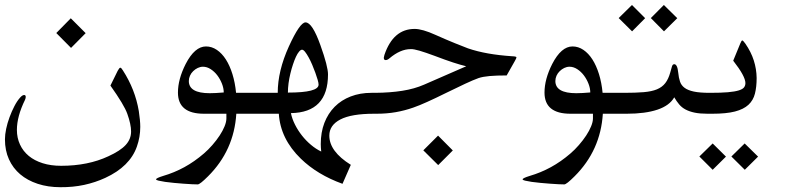

<svg xmlns="http://www.w3.org/2000/svg" viewBox="-20 -509 3173 776"><path d="M541 -60.1Q546.9 -22 546.9 3.9Q546.9 44.9 533.2 83.5Q504.9 164.1 405.3 210Q365.2 228.5 320.1 238.3Q274.9 248 224.1 247.6Q173.8 247.6 132.3 233.9Q90.8 220.2 61.5 195.3Q32.2 170.4 16.1 134.8Q0 99.1 0 54.2Q0 35.2 4.9 11.7Q9.8 -11.7 18.6 -35.4Q27.3 -59.1 38.1 -79.8Q48.8 -100.6 61 -114.3Q70.3 -125 77.6 -125Q84 -125 84 -117.2Q84 -112.3 81.1 -105.5Q48.3 -38.6 48.3 16.1Q48.3 48.3 60.8 75.2Q73.2 102.1 96.2 121.1Q119.1 140.1 152.3 150.6Q185.5 161.1 227.1 161.1Q335.9 161.1 418 122.6Q466.3 100.6 488 76.9Q509.8 53.2 509.8 22.5Q509.8 -6.3 494.6 -48.8Q482.4 -84 426.3 -163.1L455.6 -222.7Q462.4 -235.4 466.3 -235.4Q470.2 -235.4 476.6 -224.6Q526.4 -147.5 541 -60.1ZM326.2 -375 267.1 -315.4 207.5 -375.5 266.1 -435.1Z M884.3 -135.3Q884.3 -152.3 877 -170.9Q869.6 -189.5 858.2 -204.6Q846.7 -219.7 831.5 -229.5Q816.4 -239.3 800.3 -239.3Q789.6 -239.3 779.3 -234.4Q769 -229.5 760.7 -221.4Q752.4 -213.4 747.8 -202.9Q743.2 -192.4 743.2 -181.6Q743.2 -132.3 827.6 -132.3Q850.1 -132.3 884.3 -135.3ZM935.1 -49.3Q925.8 99.1 820.8 203.6Q788.1 236.3 779.3 236.3Q771.5 236.3 755.9 235.6Q740.2 234.9 721.4 233.4Q702.6 231.9 683.1 230.2Q663.6 228.5 647.5 226.1Q631.3 223.6 621.1 221.2Q610.8 218.8 610.8 215.8Q610.8 210.9 639.2 202.1Q684.1 189 724.9 166.7Q765.6 144.5 804.2 111.3Q821.8 96.2 838.4 77.1Q855 58.1 867.7 38.8Q880.4 19.5 887.7 1.5Q895 -16.6 895 -30.3V-49.3H804.2Q699.2 -49.3 699.2 -134.8Q699.2 -189 730.5 -250.5Q767.1 -321.3 812.5 -321.3Q835.9 -321.3 856.4 -307.4Q877 -293.5 892.8 -268.8Q908.7 -244.1 919.4 -209.5Q930.2 -174.8 934.1 -133.8H1026.9Q1030.8 -133.8 1033.4 -130.1Q1036.1 -126.5 1037.8 -120.6Q1039.6 -114.7 1040.5 -107.2Q1041.5 -99.6 1041.5 -91.3Q1041.5 -83.5 1040.5 -76.2Q1039.6 -68.8 1037.8 -63Q1036.1 -57.1 1033.4 -53.2Q1030.8 -49.3 1026.9 -49.3Z M1491.7 -49.3Q1399.9 -49.3 1355.5 -26.1Q1311 -2.9 1311 39.1Q1311 103 1397.9 157.2L1364.3 233.9Q1262.7 197.3 1195.8 132.3Q1113.3 52.2 1106.9 -49.3H1016.6Q1012.7 -49.3 1010 -53.2Q1007.3 -57.1 1005.6 -63Q1003.9 -68.8 1002.7 -76.2Q1001.5 -83.5 1001.5 -91.3Q1001.5 -107.9 1005.4 -120.8Q1009.3 -133.8 1016.6 -133.8H1102.5Q1102.5 -222.2 1147.5 -321.3Q1191.9 -418.5 1214.8 -418.5Q1242.2 -418.5 1274.9 -326.7Q1290.5 -283.2 1298.1 -253.7Q1305.7 -224.1 1305.7 -208.5Q1305.7 -54.2 1155.8 -51.8Q1160.6 -28.3 1172.4 -5.1Q1184.1 18.1 1200.4 38.8Q1216.8 59.6 1236.8 76.4Q1256.8 93.3 1278.3 103.5Q1277.3 95.7 1276.9 88.1Q1276.4 80.6 1276.4 73.2Q1276.4 25.9 1291 -12.2Q1305.7 -50.3 1332.5 -77.4Q1359.4 -104.5 1397.2 -119.1Q1435.1 -133.8 1481.4 -133.8H1496.6Q1503.9 -133.8 1507.6 -120.8Q1511.2 -107.9 1511.2 -91.3Q1511.2 -83.5 1510.3 -76.2Q1509.3 -68.8 1507.6 -63Q1505.9 -57.1 1503.2 -53.2Q1500.5 -49.3 1496.6 -49.3ZM1267.6 -167Q1267.6 -173.8 1263.9 -186.5Q1260.3 -199.2 1254.6 -214.8Q1249 -230.5 1241.9 -247.1Q1234.9 -263.7 1227.3 -277.3Q1219.7 -291 1212.9 -299.6Q1206.1 -308.1 1200.7 -308.1Q1195.3 -308.1 1188.7 -300.3Q1182.1 -292.5 1176 -279.3Q1169.9 -266.1 1164.1 -248.5Q1158.2 -231 1153.6 -211.7Q1148.9 -192.4 1146.2 -172.4Q1143.6 -152.3 1143.6 -134.8Q1267.6 -134.8 1267.6 -167Z M2060.1 -261.2 2027.8 -204.1Q1987.3 -204.1 1959.2 -201.7Q1931.2 -199.2 1914.1 -193.4Q1892.1 -185.5 1859.9 -170.4Q1827.6 -155.3 1782.7 -133.3Q1739.3 -111.8 1706.8 -97.2Q1674.3 -82.5 1650.4 -74.2Q1615.7 -62 1579.6 -55.7Q1543.5 -49.3 1501.5 -49.3H1486.8Q1482.9 -49.3 1480.2 -53.2Q1477.5 -57.1 1475.8 -63Q1474.1 -68.8 1472.9 -76.2Q1471.7 -83.5 1471.7 -91.3Q1471.7 -99.6 1472.9 -107.2Q1474.1 -114.7 1475.8 -120.6Q1477.5 -126.5 1480.2 -130.1Q1482.9 -133.8 1486.8 -133.8H1496.6Q1557.1 -134.3 1606.2 -142.1Q1655.3 -149.9 1694.3 -167L1864.3 -241.2Q1843.3 -246.1 1811.8 -256.3Q1780.3 -266.6 1735.4 -283.7Q1699.7 -296.9 1675.8 -304Q1651.9 -311 1640.1 -310.5Q1598.1 -310.5 1554.2 -273.4Q1545.9 -266.1 1538.6 -266.1Q1531.2 -266.1 1531.2 -275.9Q1531.2 -276.9 1533.7 -287.1Q1569.3 -392.1 1655.8 -392.1Q1687 -392.1 1739.7 -368.2Q1784.7 -348.1 1817.1 -335Q1849.6 -321.8 1871.6 -313.5Q1908.7 -300.8 1952.9 -293Q1997.1 -285.2 2049.3 -281.7Q2067.4 -281.2 2067.4 -276.9Q2067.4 -273.9 2060.1 -261.2ZM1810.1 99.1 1751 158.2 1690.9 98.6 1750.5 39.1Z M2365.7 -135.3Q2365.7 -152.3 2358.4 -170.9Q2351.1 -189.5 2339.6 -204.6Q2328.1 -219.7 2313 -229.5Q2297.9 -239.3 2281.7 -239.3Q2271 -239.3 2260.7 -234.4Q2250.5 -229.5 2242.2 -221.4Q2233.9 -213.4 2229.2 -202.9Q2224.6 -192.4 2224.6 -181.6Q2224.6 -132.3 2309.1 -132.3Q2331.5 -132.3 2365.7 -135.3ZM2416.5 -49.3Q2407.2 99.1 2302.2 203.6Q2269.5 236.3 2260.7 236.3Q2252.9 236.3 2237.3 235.6Q2221.7 234.9 2202.9 233.4Q2184.1 231.9 2164.6 230.2Q2145 228.5 2128.9 226.1Q2112.8 223.6 2102.5 221.2Q2092.3 218.8 2092.3 215.8Q2092.3 210.9 2120.6 202.1Q2165.5 189 2206.3 166.7Q2247.1 144.5 2285.6 111.3Q2303.2 96.2 2319.8 77.1Q2336.4 58.1 2349.1 38.8Q2361.8 19.5 2369.1 1.5Q2376.5 -16.6 2376.5 -30.3V-49.3H2285.6Q2180.7 -49.3 2180.7 -134.8Q2180.7 -189 2211.9 -250.5Q2248.5 -321.3 2293.9 -321.3Q2317.4 -321.3 2337.9 -307.4Q2358.4 -293.5 2374.3 -268.8Q2390.1 -244.1 2400.9 -209.5Q2411.6 -174.8 2415.5 -133.8H2508.3Q2512.2 -133.8 2514.9 -130.1Q2517.6 -126.5 2519.3 -120.6Q2521 -114.7 2522 -107.2Q2522.9 -99.6 2522.9 -91.3Q2522.9 -83.5 2522 -76.2Q2521 -68.8 2519.3 -63Q2517.6 -57.1 2514.9 -53.2Q2512.2 -49.3 2508.3 -49.3Z M2717.3 -435.5 2663.6 -382.3 2610.4 -436 2663.1 -488.8ZM2587.4 -435.5 2534.7 -382.3 2480.5 -436 2534.2 -488.8ZM2839.4 -49.3Q2809.1 -49.3 2787.8 -53.7Q2766.6 -58.1 2751.2 -66.2Q2735.8 -74.2 2725.1 -86.9Q2714.4 -99.6 2705.1 -115.7Q2686.5 -82.5 2637.5 -65.9Q2588.4 -49.3 2512.7 -49.3H2498Q2494.1 -49.3 2491.5 -53.2Q2488.8 -57.1 2487.1 -63Q2485.4 -68.8 2484.1 -76.2Q2482.9 -83.5 2482.9 -91.3Q2482.9 -99.6 2484.1 -107.2Q2485.4 -114.7 2487.1 -120.6Q2488.8 -126.5 2491.5 -130.1Q2494.1 -133.8 2498 -133.8H2502.9Q2549.3 -133.8 2581.5 -136.5Q2613.8 -139.2 2635 -147.9Q2656.2 -156.7 2668.9 -173.1Q2681.6 -189.5 2689 -216.3Q2693.4 -232.4 2696 -241Q2698.7 -249.5 2705.1 -249.5Q2717.8 -249.5 2721.2 -215.3Q2723.1 -194.8 2728.3 -179.4Q2733.4 -164.1 2746.8 -154.1Q2760.3 -144 2784.4 -138.9Q2808.6 -133.8 2849.1 -133.8H2854Q2858.4 -133.8 2861.1 -130.1Q2863.8 -126.5 2865.5 -120.6Q2867.2 -114.7 2868.2 -107.2Q2869.1 -99.6 2869.1 -91.3Q2869.1 -83.5 2868.2 -76.2Q2867.2 -68.8 2865.5 -63Q2863.8 -57.1 2861.1 -53.2Q2858.4 -49.3 2854 -49.3Z M2806.6 123.5 2860.4 70.8 2914.1 124 2860.4 177.2ZM2936 123.5 2989.7 70.8 3043.9 124 2990.2 177.2ZM3038.1 -193.8Q3038.1 -157.7 3031.2 -130.6Q3024.4 -103.5 3004.9 -85.4Q2985.4 -67.4 2950.4 -58.3Q2915.5 -49.3 2858.9 -49.3H2844.2Q2840.3 -49.3 2837.6 -53.2Q2835 -57.1 2833.3 -63Q2831.5 -68.8 2830.3 -76.2Q2829.1 -83.5 2829.1 -91.3Q2829.1 -99.6 2830.3 -107.2Q2831.5 -114.7 2833.3 -120.6Q2835 -126.5 2837.6 -130.1Q2840.3 -133.8 2844.2 -133.8H2849.1Q2893.6 -133.8 2921.9 -136.2Q2950.2 -138.7 2965.8 -143.6Q2981.4 -148.4 2987.1 -155.8Q2992.7 -163.1 2992.7 -173.3Q2992.7 -200.7 2943.4 -263.7L2972.7 -335Q2977.1 -345.7 2980.5 -345.7Q2981.4 -345.7 2984.6 -342.5Q2987.8 -339.4 2992.2 -333Q3015.6 -299.3 3026.6 -264.6Q3037.6 -230 3038.1 -193.8Z"/></svg>

Font: XB Kayhan
Style: Regular
Weight: 400
Designer: Behnam
Foundry: Irmug
Version: Version 7.300 2009